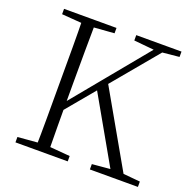

<svg xmlns="http://www.w3.org/2000/svg" viewBox="-128 -850 974 977"><g transform="rotate(20 359.5 -361.5)"><path d="M162 0Q164 -83 164 -166Q164 -249 164 -333V-390Q164 -474 164 -557.5Q164 -641 162 -723H231Q230 -641 229.5 -557.5Q229 -474 229 -390V-272Q229 -225 229.5 -154Q230 -83 231 0ZM56 0V-29L188 -40H207L339 -29V0ZM56 -694V-723H340V-694L207 -684H188ZM459 0V-29L584 -40H600L719 -29V0ZM447 -694V-723H692V-694L590 -684L572 -682ZM196 -199 192 -250H199L215 -270L588 -723H633ZM578 0 347 -406 389 -456 649 0Z"/></g></svg>

Font: Noto Serif SC ExtraLight
Style: Regular
Weight: 200
Designer: Ryoko NISHIZUKA 西塚涼子 (kana & ideographs); Frank Grießhammer (Latin, Greek & Cyrillic); Wenlong ZHANG 张文龙 (bopomofo); San
Foundry: Adobe
Version: Version 2.002-H1;hotconv 1.1.0;makeotfexe 2.6.0